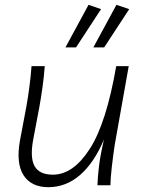

<svg xmlns="http://www.w3.org/2000/svg" viewBox="-20 -770 590 798"><path d="M181 8Q110 8 78 -41.5Q46 -91 63 -186L89 -324Q105 -413 111 -495H166Q163 -453 156.5 -406.5Q150 -360 143 -322L118 -190Q104 -114 124 -79Q144 -44 200 -44Q284 -44 353 -151Q422 -258 463 -495H515L457 -169Q450 -123 444.5 -74.5Q439 -26 439 0H385Q386 -35 391.5 -80Q397 -125 412 -190Q371 -93 312.5 -42.5Q254 8 181 8ZM413 -573H368L464 -750L517 -732ZM296 -573H252L348 -750L400 -732Z"/></svg>

Font: Livvic Light
Style: Italic
Weight: 300
Italic angle: -10°
Designer: Jacques Le Bailly, Baron von Fonthausen
Version: Version 1.001; ttfautohint (v1.8.2)